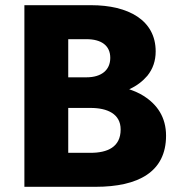

<svg xmlns="http://www.w3.org/2000/svg" viewBox="-20 -720 704 740"><path d="M74 0H348C514 0 620 -58 620 -197C620 -268 586 -317 534 -350C517 -361 498 -369 478 -376C507 -389 530 -407 548 -428C569 -454 580 -485 580 -522C580 -642 475 -700 331 -700H74ZM243 -422V-569H313C370 -569 405 -545 405 -497C405 -450 371 -422 313 -422ZM243 -131V-304H329C394 -304 445 -281 445 -221C445 -153 394 -131 329 -131Z"/></svg>

Font: Jost
Style: Bold
Weight: 700
Version: Version 3.710